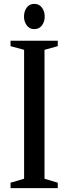

<svg xmlns="http://www.w3.org/2000/svg" viewBox="-20 -972 353 992"><path d="M34.5 0V-28L104.5 -48.5V-714.5L34.5 -733.5V-761.5H278.5V-733.5L210 -714.5V-48.5L278.5 -28V0ZM157 -821.5Q132 -821.5 118 -841Q104 -860.5 104 -886Q104 -913.5 118 -932.8Q132 -952 157 -952Q182 -952 196.5 -932.8Q211 -913.5 211 -886Q211 -860.5 196.8 -841Q182.5 -821.5 157 -821.5Z"/></svg>

Font: Libre Caslon Condensed Medium
Style: Regular
Weight: 500
Designer: Pablo Impallari, Rodrigo Fuenzalida, Katja Schimmel, Ertekin Erdin
Foundry: Pablo Impallari, Rodrigo Fuenzalida
Version: Version 2.000; ttfautohint (v1.8.4.7-5d5b);gftools[0.9.33]